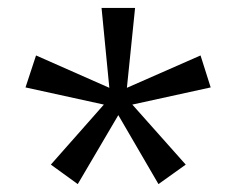

<svg xmlns="http://www.w3.org/2000/svg" viewBox="-20 -720 592 481"><path d="M43.9 -501 70.3 -581.1 253.9 -500 234.4 -700.2H318.4L297.9 -500L482.4 -581.1L507.8 -501L311.5 -458L445.3 -307.6L377 -258.8L276.4 -431.6L174.8 -258.8L107.4 -307.6L240.2 -458Z"/></svg>

Font: TriodPostnaja
Style: Medium
Weight: 500
Version: 20110805